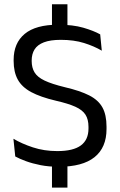

<svg xmlns="http://www.w3.org/2000/svg" viewBox="-20 -765 561 894"><path d="M294 -745V-606.5H222V-745ZM294 -44.5V108.5H222V-44.5ZM253.5 11.5Q207.5 11.5 169.2 4Q131 -3.5 101 -14.5Q71 -25.5 51 -36.5L42.5 -119Q81 -96 133.2 -78.8Q185.5 -61.5 247 -61.5Q321 -61.5 356.5 -87.8Q392 -114 392 -166.5V-174.5Q392 -209 378 -231Q364 -253 330.8 -268Q297.5 -283 240.5 -296Q168.5 -313 125.2 -336.2Q82 -359.5 62.8 -394.5Q43.5 -429.5 43.5 -481.5V-486Q43.5 -564.5 95 -607.2Q146.5 -650 251 -650Q319.5 -650 367.8 -636Q416 -622 446.5 -605L454 -529Q418.5 -550 371.2 -564.8Q324 -579.5 263 -579.5Q214.5 -579.5 184.5 -568Q154.5 -556.5 141 -535Q127.5 -513.5 127.5 -483V-481Q127.5 -450 140.8 -428Q154 -406 187.2 -390Q220.5 -374 282 -359Q352.5 -342.5 395 -321Q437.5 -299.5 456.8 -265Q476 -230.5 476 -175V-164.5Q476 -78 420.2 -33.2Q364.5 11.5 253.5 11.5Z"/></svg>

Font: Anek Malayalam Medium
Style: Regular
Weight: 400
Version: Version 1.003